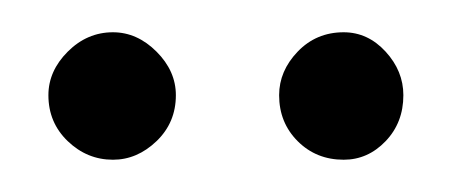

<svg xmlns="http://www.w3.org/2000/svg" viewBox="-20 -683 280 119"><path d="M193 -584Q176 -584 164.5 -595.5Q153 -607 153 -624Q153 -639 164.5 -651Q176 -663 193 -663Q208 -663 219 -651Q230 -639 230 -624Q230 -607 219 -595.5Q208 -584 193 -584ZM50 -584Q34 -584 22 -595.5Q10 -607 10 -624Q10 -639 22 -651Q34 -663 50 -663Q65 -663 77 -651Q89 -639 89 -624Q89 -607 77 -595.5Q65 -584 50 -584Z"/></svg>

Font: DM Sans 11pt ExtraLight
Style: Regular
Weight: 250
Version: Version 4.004;gftools[0.9.30]